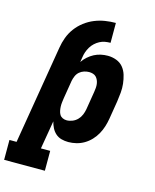

<svg xmlns="http://www.w3.org/2000/svg" viewBox="-166 -825 902 1120"><g transform="rotate(15 284.5 -265.0)"><path d="M-31 205V85H12L111 -510Q116 -542 127.5 -573Q139 -604 159 -631Q179 -658 206.5 -679Q234 -700 265 -712.5Q296 -725 328 -730Q360 -735 392 -735V-615Q375 -615 358.5 -612Q342 -609 327 -601Q312 -593 299 -581Q286 -569 277 -554Q268 -539 262.5 -523Q257 -507 255 -491L250 -461Q262 -479 279 -494Q296 -509 315 -519Q334 -529 355 -533.5Q376 -538 397 -538Q424 -538 449 -528.5Q474 -519 490 -499.5Q506 -480 513.5 -455Q521 -430 524 -403.5Q527 -377 524.5 -349.5Q522 -322 518 -295L500 -185Q496 -161 488.5 -137Q481 -113 468.5 -90.5Q456 -68 438 -49Q420 -30 398 -17Q376 -4 351.5 2Q327 8 303 8Q281 8 261 2.5Q241 -3 226 -16.5Q211 -30 202 -48Q193 -66 188 -86L159 85H215V205ZM261 -112Q278 -112 295.5 -119Q313 -126 326 -139.5Q339 -153 346 -170Q353 -187 356 -204L374 -314Q376 -326 377 -338.5Q378 -351 376.5 -362.5Q375 -374 370.5 -384.5Q366 -395 358.5 -403Q351 -411 339.5 -414.5Q328 -418 316 -418Q301 -418 285.5 -413Q270 -408 258 -397.5Q246 -387 239.5 -372Q233 -357 230 -342L212 -232Q210 -219 208.5 -206Q207 -193 207.5 -180.5Q208 -168 210.5 -155.5Q213 -143 219 -133Q225 -123 236.5 -117.5Q248 -112 261 -112Z"/></g></svg>

Font: Iosevka Curly Slab HvEx
Style: Italic
Weight: 900
Width: 7
Italic angle: -9°
Monospace: yes
Designer: Belleve Invis
Foundry: Belleve Invis
Version: Version 11.1.0; ttfautohint (v1.8.3)